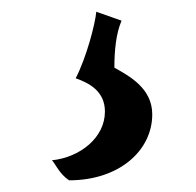

<svg xmlns="http://www.w3.org/2000/svg" viewBox="-20 -63 334 327"><path d="M97.7 244.1C183.1 244.1 239.3 193.4 239.3 131.8C239.3 86.4 198.7 65.9 174.8 52.2C174.8 22.5 177.7 -5.9 187 -27.8L144 -43C142.1 -22 127 35.6 108.9 70.3C130.9 78.1 158.7 91.8 158.7 127C158.7 171.9 115.7 205.1 68.4 210C73.7 214.8 81.1 233.4 97.7 244.1Z"/></svg>

Font: Amarante
Style: Regular
Weight: 400
Designer: Karolina Lach
Foundry: Sorkin Type Co.
Version: Version 1.001